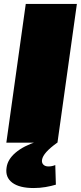

<svg xmlns="http://www.w3.org/2000/svg" viewBox="-20 -720 408 969"><path d="M368 -700 270 0H12L110 -700ZM150 229Q78 229 42 202Q6 175 13 127Q18 85 58.5 50.5Q99 16 168 -6L269 0Q234 25 214.5 46.5Q195 68 192 87Q190 102 199 111Q208 120 224 120Q243 120 259 113L262 212Q239 219 210 224Q181 229 150 229Z"/></svg>

Font: Pathway Extreme 28pt Black
Style: Italic
Weight: 900
Italic angle: -8°
Designer: Eduardo Rodriguez Tunni
Foundry: Eduardo Rodriguez Tunni
Version: Version 1.001;gftools[0.9.26]